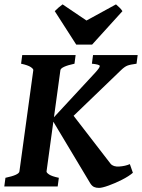

<svg xmlns="http://www.w3.org/2000/svg" viewBox="-25 -873 665 899"><path d="M619.6 -615.2 614.3 -574.7Q584.5 -570.8 571.3 -565.7Q558.1 -560.5 541.5 -544.4L302.2 -314H218.3L419.4 -531.2Q443.8 -557.6 442.1 -564.5Q440.4 -571.3 405.3 -574.7L410.6 -615.2ZM597.2 -64Q578.6 -47.9 546.4 -31.5Q514.2 -15.1 483.6 -4.2Q453.1 6.8 438.5 6.8Q424.8 6.8 415.3 2.4Q405.8 -2 397.9 -14.2L218.3 -314L303.2 -352.1L492.7 -106.4Q505.4 -91.3 533.4 -93.3Q561.5 -95.2 583 -104.5ZM329.1 -615.2 323.7 -574.7Q260.3 -561 257.8 -544.4L192.9 -70.3Q192.4 -64.5 205.1 -55.9Q217.8 -47.4 250.5 -40.5L245.1 0H-4.9L0.5 -40.5Q64 -53.7 65.9 -70.3L130.9 -544.4Q131.8 -550.3 118.7 -559.1Q105.5 -567.9 73.7 -574.7L79.1 -615.2ZM548.3 -820.8 406.2 -664.1H332L231.4 -820.8Q239.3 -829.1 249.8 -838.1Q260.3 -847.2 268.1 -852.5L379.9 -776.9L518.1 -852.5Q523.9 -847.7 533.4 -838.6Q543 -829.6 548.3 -820.8Z"/></svg>

Font: Gentium Book Plus
Style: Bold Italic
Weight: 700
Italic angle: -8°
Designer: Victor Gaultney, Annie Olsen, Iska Routamaa, Becca Hirsbrunner
Foundry: SIL International
Version: Version 6.101